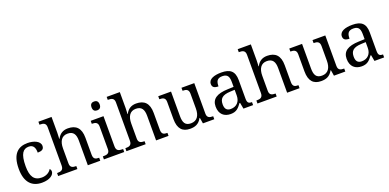

<svg xmlns="http://www.w3.org/2000/svg" viewBox="-3 -1637 5119 2524"><g transform="rotate(-20 2556.5 -375.0)"><path d="M283 10C396 10 453 -40 453 -86C453 -104 446 -117 436 -125C413 -84 365 -55 303 -55C196 -55 152 -124 152 -266C152 -445 201 -496 278 -496C345 -496 363 -444 363 -381C422 -381 452 -398 452 -444C452 -513 361 -546 278 -546C151 -546 55 -479 55 -265C55 -69 150 10 283 10Z M510 0H779V-42H776C732 -42 694 -50 694 -109V-320C694 -418 732 -482 815 -482C896 -482 925 -432 925 -345V0H1099V-42H1096C1051 -42 1019 -51 1019 -114V-350C1019 -487 956 -546 842 -546C774 -546 725 -515 695 -455H690C690 -455 694 -504 694 -540V-760H510V-718H518C562 -718 600 -709 600 -650V-114C600 -51 563 -42 518 -42H510Z M1288 -636C1319 -636 1345 -652 1345 -698C1345 -745 1319 -760 1288 -760C1256 -760 1231 -745 1231 -698C1231 -652 1256 -636 1288 -636ZM1150 0H1434V-42H1421C1376 -42 1339 -51 1339 -114V-536H1160V-494H1163C1207 -494 1245 -485 1245 -426V-109C1245 -50 1207 -42 1163 -42H1150Z M1465 0H1734V-42H1731C1687 -42 1649 -50 1649 -109V-320C1649 -418 1687 -482 1770 -482C1851 -482 1880 -432 1880 -345V0H2054V-42H2051C2006 -42 1974 -51 1974 -114V-350C1974 -487 1911 -546 1797 -546C1729 -546 1680 -515 1650 -455H1645C1645 -455 1649 -504 1649 -540V-760H1465V-718H1473C1517 -718 1555 -709 1555 -650V-114C1555 -51 1518 -42 1473 -42H1465Z M2355 10C2420 10 2476 -6 2517 -81H2522L2535 0H2694V-42H2691C2647 -42 2609 -50 2609 -109V-536H2430V-494H2433C2478 -494 2515 -485 2515 -422V-216C2515 -119 2477 -54 2389 -54C2308 -54 2284 -104 2284 -191V-536H2105V-494H2108C2152 -494 2190 -485 2190 -426V-186C2190 -49 2249 10 2355 10Z M2922 10C3005 10 3036 -30 3078 -86H3086L3102 0H3237V-42H3234C3189 -42 3172 -58 3172 -114V-373C3172 -500 3111 -546 2989 -546C2890 -546 2809 -519 2809 -450C2809 -404 2838 -387 2894 -387C2894 -450 2908 -496 2985 -496C3067 -496 3078 -445 3078 -373V-313L2995 -310C2842 -305 2767 -256 2767 -150C2767 -41 2833 10 2922 10ZM2945 -52C2890 -52 2864 -83 2864 -145C2864 -223 2901 -264 3014 -269L3078 -272V-191C3078 -106 3026 -52 2945 -52Z M3298 0H3567V-42H3564C3520 -42 3482 -50 3482 -109V-320C3482 -418 3520 -482 3603 -482C3684 -482 3713 -432 3713 -345V0H3887V-42H3884C3839 -42 3807 -51 3807 -114V-350C3807 -487 3744 -546 3630 -546C3562 -546 3513 -515 3483 -455H3478C3478 -455 3482 -504 3482 -540V-760H3298V-718H3306C3350 -718 3388 -709 3388 -650V-114C3388 -51 3351 -42 3306 -42H3298Z M4188 10C4253 10 4309 -6 4350 -81H4355L4368 0H4527V-42H4524C4480 -42 4442 -50 4442 -109V-536H4263V-494H4266C4311 -494 4348 -485 4348 -422V-216C4348 -119 4310 -54 4222 -54C4141 -54 4117 -104 4117 -191V-536H3938V-494H3941C3985 -494 4023 -485 4023 -426V-186C4023 -49 4082 10 4188 10Z M4755 10C4838 10 4869 -30 4911 -86H4919L4935 0H5070V-42H5067C5022 -42 5005 -58 5005 -114V-373C5005 -500 4944 -546 4822 -546C4723 -546 4642 -519 4642 -450C4642 -404 4671 -387 4727 -387C4727 -450 4741 -496 4818 -496C4900 -496 4911 -445 4911 -373V-313L4828 -310C4675 -305 4600 -256 4600 -150C4600 -41 4666 10 4755 10ZM4778 -52C4723 -52 4697 -83 4697 -145C4697 -223 4734 -264 4847 -269L4911 -272V-191C4911 -106 4859 -52 4778 -52Z"/></g></svg>

Font: Noto Fangsong KSS Rotated
Style: Regular
Weight: 400
Designer: LIU Zhao, ZHANG Congyu, Kushim JIANG
Foundry: Guyu Beijing Co. Ltd.
Version: Version 1.000;November 16, 2022;FontCreator 11.5.0.2427 64-b